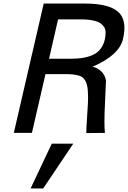

<svg xmlns="http://www.w3.org/2000/svg" viewBox="-20 -742 715 1072"><path d="M378.9 -414.1Q457 -414.1 504.4 -438.2Q551.8 -462.4 565.9 -523.9Q569.8 -545.9 569.6 -562.7Q569.3 -579.6 560.8 -591.8Q552.2 -604 540.8 -612.1Q529.3 -620.1 511.2 -625Q493.2 -629.9 473.6 -631.8Q454.1 -633.8 429.2 -633.8H304.2L253.9 -414.1ZM565.9 0 461.9 1Q461.9 -29.8 465.6 -79.6Q469.2 -129.4 470.9 -163.8Q472.7 -198.2 470.5 -234.1Q468.3 -270 456.1 -291.7Q443.8 -313.5 420.9 -319.8Q390.6 -328.1 353 -328.1H233.9L158.2 0H57.1L224.1 -722.2H453.1Q586.9 -722.2 639.2 -676.3Q691.4 -630.4 667 -524.9Q646 -433.6 496.1 -369.1Q520.5 -365.7 543.5 -345.2Q566.4 -324.7 571.8 -292Q572.3 -289.1 566.2 -167.2Q560.1 -45.4 565.9 0ZM389.2 60.1 221.2 310.1H150.9L269 60.1Z"/></svg>

Font: Perun
Style: Italic
Weight: 400
Italic angle: -12°
Foundry: Stefan Peev, Context Ltd
Version: Version 001.000